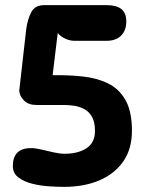

<svg xmlns="http://www.w3.org/2000/svg" viewBox="-20 -720 580 748"><path d="M229 8Q206 8 172.5 6Q139 4 106.5 -4Q74 -12 52 -28.5Q30 -45 30 -73Q30 -143 101 -143Q118 -143 141 -137.5Q164 -132 188.5 -126.5Q213 -121 232 -121Q284 -121 317 -142.5Q350 -164 350 -210Q350 -245 338 -265.5Q326 -286 307.5 -295.5Q289 -305 268.5 -308Q248 -311 231 -311H122Q91 -311 73.5 -328.5Q56 -346 55 -367L82 -605Q87 -644 101.5 -672Q116 -700 152 -700H395Q433 -700 452.5 -685Q472 -670 472 -636Q472 -602 452 -581.5Q432 -561 395 -561H270Q253 -561 235 -569Q217 -577 205 -591Q205 -592 203 -575.5Q201 -559 198 -534.5Q195 -510 192 -485Q189 -460 187 -443.5Q185 -427 185 -427Q247 -428 302.5 -422Q358 -416 401 -395Q444 -374 469 -330Q494 -286 494 -210Q494 -140 460.5 -91.5Q427 -43 367.5 -17.5Q308 8 229 8Z"/></svg>

Font: Madimi One
Style: Regular
Weight: 400
Designer: Taurai Valerie Mtake, Mirko Velimirovic
Foundry: TaVaTake
Version: Version 1.000; ttfautohint (v1.8.4.7-5d5b)